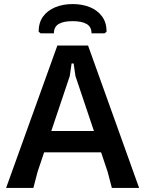

<svg xmlns="http://www.w3.org/2000/svg" viewBox="-20 -924 714 944"><path d="M10 0 262 -700H413L664 0H530L509 -80L351 -550L342 -612H332L323 -550L165 -80L144 0ZM137 -175V-280H536V-175ZM337 -904Q385 -904 422.5 -888.5Q460 -873 482 -843Q504 -813 504 -768L494 -760H430Q430 -792 406 -806Q382 -820 337 -820Q292 -820 268.5 -806Q245 -792 245 -760H180L170 -768Q170 -813 192 -843Q214 -873 252 -888.5Q290 -904 337 -904Z"/></svg>

Font: AR One Sans SemiBold
Style: Regular
Weight: 600
Designer: Niteesh Yadav
Foundry: Niteesh Yadav
Version: Version 1.001;gftools[0.9.33]